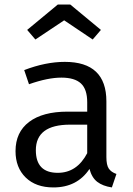

<svg xmlns="http://www.w3.org/2000/svg" viewBox="-20 -809 582 841"><path d="M233 -52Q317 -52 362 -138V-263H287Q137 -263 137 -151Q137 -52 233 -52ZM446 -365V-121Q446 -86 456.5 -70.5Q467 -55 490 -47L470 12Q430 6 406 -12.5Q382 -31 372 -69Q318 12 214 12Q137 12 92.5 -31.5Q48 -75 48 -147Q48 -230 107.5 -275Q167 -320 276 -320H362V-361Q362 -418 334.5 -443.5Q307 -469 249 -469Q189 -469 107 -440L86 -502Q180 -538 264 -538Q446 -538 446 -365ZM135 -636 99 -678 233 -789H288L422 -678L386 -636L261 -720Z"/></svg>

Font: FiraSans
Style: Regular
Weight: 350
Designer: Carrois Corporate & Edenspiekermann AG
Foundry: Carrois Corporate GbR & Edenspiekermann AG
Version: Version 3.106;PS 003.106;hotconv 1.0.70;makeotf.lib2.5.58329